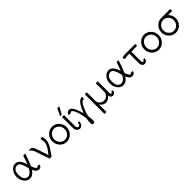

<svg xmlns="http://www.w3.org/2000/svg" viewBox="444 -2473 4419 4419"><g transform="rotate(-45 2653.5 -264.0)"><path d="M237.8 -480Q270 -480 298.1 -465.6Q326.2 -451.2 345 -431.2Q363.8 -411.1 380.9 -379.6Q397.9 -348.1 407 -324Q416 -299.8 425.8 -269L455.1 -345.2L500 -480H564.9Q505.9 -293.9 458 -191.9Q452.1 -178.7 457 -165Q494.1 -55.2 534.2 -55.2Q542 -55.2 546.9 -59.6Q551.8 -64 553 -67.9Q554.2 -71.8 554.2 -74.2H619.1Q617.2 -35.2 591.6 -13.7Q565.9 7.8 534.2 7.8Q513.2 7.8 493.7 -1.7Q474.1 -11.2 463.1 -20Q452.1 -28.8 438.5 -50.3Q424.8 -71.8 421.9 -78.4Q418.9 -85 409.2 -106Q335 7.8 238.8 7.8Q158.7 7.8 100.8 -63Q43 -133.8 43 -235.8Q43 -337.9 100.1 -408.9Q157.2 -480 237.8 -480ZM107.9 -230Q108.9 -179.2 121.3 -142.1Q133.8 -105 154.8 -86.9Q175.8 -68.8 195.8 -61.5Q215.8 -54.2 236.8 -54.2Q298.8 -54.2 358.9 -138.2Q381.8 -175.3 381.8 -181.2Q381.8 -188 373 -221.2Q363.3 -256.3 359.1 -270.3Q355 -284.2 344.5 -313.5Q334 -342.8 325 -356.9Q315.9 -371.1 303 -387.9Q290 -404.8 273.4 -411.9Q256.8 -418.9 236.8 -418.9Q214.8 -418.9 194.8 -410.9Q174.8 -402.8 154.8 -386Q134.8 -369.1 122.3 -335Q109.9 -300.8 107.9 -253.9Z M664.6 -472.2H752.4Q763.7 -463.4 772.2 -454.6Q780.8 -445.8 787.1 -436.3Q793.5 -426.8 797.6 -421.9Q801.8 -417 806.2 -406.5Q810.5 -396 811.5 -394Q812.5 -392.1 816.4 -379.9L820.3 -368.2L919.4 -77.1Q926.3 -86.9 958.5 -128.9Q990.7 -170.9 1010.3 -200Q1029.8 -229 1048.6 -274.4Q1067.4 -319.8 1067.4 -357.9Q1067.4 -367.7 1051.8 -472.2H1116.7Q1130.9 -384.3 1130.4 -370.1Q1130.4 -324.2 1108.9 -268.6Q1087.4 -212.9 1064 -176.5Q1040.5 -140.1 999.5 -81.1Q958.5 -22 944.3 0H879.4L763.7 -336.9Q746.6 -385.7 732.2 -406Q717.8 -426.3 664.6 -472.2Z M1203.1 -235.8Q1203.1 -338.9 1272.2 -409.4Q1341.3 -480 1436 -480Q1532.2 -480 1600.6 -408.9Q1668.9 -337.9 1668.9 -235.8Q1668.9 -132.8 1600.1 -62.5Q1531.2 7.8 1436 7.8Q1339.8 7.8 1271.5 -63Q1203.1 -133.8 1203.1 -235.8ZM1436 -56.2Q1504.9 -56.2 1554.9 -108.2Q1605 -160.2 1605 -236.1Q1605 -312 1555.2 -364Q1505.4 -416 1436 -416Q1364.3 -416 1316.2 -362.1Q1268.1 -308.1 1268.1 -236.1Q1268.1 -164.1 1315.7 -110.1Q1363.3 -56.2 1436 -56.2Z M1741.7 -517.1 1823.7 -694.8H1887.7L1792 -517.1ZM1756.8 -122.1V-473.1H1820.8L1821.8 -472.2V-145Q1821.8 -142.1 1821.3 -135Q1820.8 -127.9 1820.8 -125Q1820.8 -79.1 1837.9 -61.5Q1855 -43.9 1873 -43.9Q1892.1 -43.9 1907.5 -63.5Q1922.9 -83 1923.8 -125H1968.8Q1965.8 -57.1 1933.3 -24.7Q1900.9 7.8 1862.8 7.8Q1821.8 7.8 1789.3 -26.1Q1756.8 -60.1 1756.8 -122.1Z M1902.3 -395Q1904.3 -437 1930.4 -458.5Q1956.5 -480 1988.8 -480Q2008.8 -480 2028.1 -469Q2047.4 -458 2059.6 -445.1Q2071.8 -432.1 2084.7 -409.2Q2097.7 -386.2 2102.1 -376.2Q2106.4 -366.2 2114.7 -347.2Q2155.8 -248 2170.4 -188Q2236.3 -348.1 2288.3 -413.1Q2340.3 -478 2412.6 -480V-416Q2361.8 -414.1 2330.1 -377.9Q2298.3 -341.8 2264.6 -266.1Q2241.7 -215.3 2225.6 -165.3Q2209.5 -115.2 2204.6 -90.6Q2199.7 -65.9 2199.7 -58.1Q2210.9 43 2210.4 96.2Q2210.4 117.2 2201.4 129.2Q2192.4 141.1 2183.3 144Q2174.3 147 2164.6 147Q2155.8 147 2146.7 144Q2137.7 141.1 2128.7 129.2Q2119.6 117.2 2119.6 96.2Q2119.6 39.1 2134.8 -62Q2134.8 -70.8 2125.2 -121.8Q2115.7 -172.9 2098.6 -241Q2081.5 -309.1 2052.5 -362.1Q2023.4 -415 1990.7 -415Q1984.9 -415 1980.7 -413.1Q1976.6 -411.1 1974.1 -408.4Q1971.7 -405.8 1970.7 -402.8Q1969.7 -399.9 1968.8 -397.9L1967.8 -395Z M2499 167V-473.1H2563L2564 -472.2V-219.2Q2564 -216.3 2563.5 -212.2Q2563 -208 2563 -205.1Q2563 -136.2 2608.6 -96.2Q2654.3 -56.2 2710 -56.2Q2767.1 -56.2 2806.6 -92.5Q2846.2 -128.9 2854 -176.8Q2856 -189.9 2856 -217.8V-473.1H2919.9L2920.9 -472.2V-92.8Q2920.9 -88.9 2921.4 -82Q2921.9 -75.2 2928.5 -64.2Q2935.1 -53.2 2947.3 -53.2Q2972.2 -53.2 2972.2 -81.1V-87.9H3017.1Q3017.1 -85.9 3017.6 -81.1Q3018.1 -76.2 3018.1 -73.2Q3018.1 -63.5 3015.1 -52.2Q3012.2 -41 3004.2 -27.1Q2996.1 -13.2 2978.5 -3.2Q2960.9 6.8 2936 8.8Q2913.1 6.8 2897.5 -2.2Q2881.8 -11.2 2874 -26.1Q2866.2 -41 2862.5 -52Q2858.9 -63 2856 -80.1Q2809.1 1 2709 8.8Q2651.9 3.9 2617.2 -21Q2587.4 -43 2564 -80.1V167Z M3276.4 -480Q3308.6 -480 3336.7 -465.6Q3364.7 -451.2 3383.5 -431.2Q3402.3 -411.1 3419.4 -379.6Q3436.5 -348.1 3445.6 -324Q3454.6 -299.8 3464.4 -269L3493.7 -345.2L3538.6 -480H3603.5Q3544.4 -293.9 3496.6 -191.9Q3490.7 -178.7 3495.6 -165Q3532.7 -55.2 3572.8 -55.2Q3580.6 -55.2 3585.4 -59.6Q3590.3 -64 3591.6 -67.9Q3592.8 -71.8 3592.8 -74.2H3657.7Q3655.8 -35.2 3630.1 -13.7Q3604.5 7.8 3572.8 7.8Q3551.8 7.8 3532.2 -1.7Q3512.7 -11.2 3501.7 -20Q3490.7 -28.8 3477.1 -50.3Q3463.4 -71.8 3460.4 -78.4Q3457.5 -85 3447.8 -106Q3373.5 7.8 3277.3 7.8Q3197.3 7.8 3139.4 -63Q3081.5 -133.8 3081.5 -235.8Q3081.5 -337.9 3138.7 -408.9Q3195.8 -480 3276.4 -480ZM3146.5 -230Q3147.5 -179.2 3159.9 -142.1Q3172.4 -105 3193.4 -86.9Q3214.4 -68.8 3234.4 -61.5Q3254.4 -54.2 3275.4 -54.2Q3337.4 -54.2 3397.5 -138.2Q3420.4 -175.3 3420.4 -181.2Q3420.4 -188 3411.6 -221.2Q3401.9 -256.3 3397.7 -270.3Q3393.6 -284.2 3383.1 -313.5Q3372.6 -342.8 3363.5 -356.9Q3354.5 -371.1 3341.6 -387.9Q3328.6 -404.8 3312 -411.9Q3295.4 -418.9 3275.4 -418.9Q3253.4 -418.9 3233.4 -410.9Q3213.4 -402.8 3193.4 -386Q3173.3 -369.1 3160.9 -335Q3148.4 -300.8 3146.5 -253.9Z M3703.1 -452.1Q3742.2 -465.3 3762.7 -468.8Q3783.2 -472.2 3825.2 -472.2H4139.2V-410.2H3950.2V-98.1Q3950.2 -85.9 3951.2 -81.1Q3956.1 -53.2 3981.9 -53.2Q4005.9 -53.2 4014.2 -87.9H4059.1Q4057.1 -41 4030 -16.6Q4002.9 7.8 3972.2 7.8Q3936 7.8 3912.6 -17.6Q3889.2 -43 3886.2 -76.2Q3885.3 -85.9 3885.3 -106.9V-410.2H3825.2Q3778.3 -410.2 3727.1 -392.1Z M4198.2 -235.8Q4198.2 -338.9 4267.3 -409.4Q4336.4 -480 4431.2 -480Q4527.3 -480 4595.7 -408.9Q4664.1 -337.9 4664.1 -235.8Q4664.1 -132.8 4595.2 -62.5Q4526.4 7.8 4431.2 7.8Q4335 7.8 4266.6 -63Q4198.2 -133.8 4198.2 -235.8ZM4431.2 -56.2Q4500 -56.2 4550 -108.2Q4600.1 -160.2 4600.1 -236.1Q4600.1 -312 4550.3 -364Q4500.5 -416 4431.2 -416Q4359.4 -416 4311.3 -362.1Q4263.2 -308.1 4263.2 -236.1Q4263.2 -164.1 4310.8 -110.1Q4358.4 -56.2 4431.2 -56.2Z M4752 -231.9Q4752 -322.8 4810.5 -390.9Q4869.1 -459 4955.1 -470.2Q4970.2 -472.2 5000 -472.2H5276.9V-408.2H5144Q5218.3 -332 5217.8 -231.9Q5217.8 -129.9 5148.9 -61Q5080.1 7.8 4985.1 7.8Q4890.1 7.8 4821 -61Q4752 -129.9 4752 -231.9ZM4984.9 -56.2Q5052.7 -56.2 5103.3 -106.7Q5153.8 -157.2 5153.8 -232.2Q5153.8 -307.1 5103.5 -357.7Q5053.2 -408.2 4985.1 -408.2Q4917 -408.2 4866.9 -357.7Q4816.9 -307.1 4816.9 -232.2Q4816.9 -157.2 4866.5 -106.7Q4916 -56.2 4984.9 -56.2Z"/></g></svg>

Font: CMU Bright
Style: Roman
Weight: 500
Version: Version 0.7.0